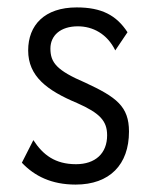

<svg xmlns="http://www.w3.org/2000/svg" viewBox="-20 -488 415 518"><path d="M184 10C276 10 328 -44 328 -133C328 -201 294 -226 210 -265C133 -298 116 -319 116 -357C116 -392 143 -417 190 -417C230 -417 269 -397 291 -352L324 -401C294 -447 254 -468 187 -468C100 -468 56 -420 56 -352C56 -282 107 -244 188 -210C249 -183 269 -162 269 -123C269 -74 237 -45 185 -45C129 -45 96 -70 70 -110L39 -49C73 -13 119 10 184 10Z"/></svg>

Font: Inconsolata Condensed
Style: Regular
Weight: 400
Width: 3
Monospace: yes
Designer: Raph Levien, Cyreal, Brenton Simpson
Foundry: Raph Levien, Cyreal, Google
Version: Version 3.100